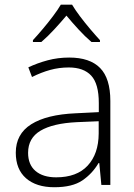

<svg xmlns="http://www.w3.org/2000/svg" viewBox="-20 -784 570 814"><path d="M273.4 -540Q360.8 -540 404.3 -495.8Q447.8 -451.7 447.8 -356V0H409.7L400.9 -92.8H397.9Q371.6 -47.9 329.1 -19Q286.6 9.8 210.4 9.8Q133.8 9.8 90.3 -28.3Q46.9 -66.4 46.9 -136.7Q46.9 -215.8 112.3 -257.1Q177.7 -298.3 300.3 -303.7L398.9 -308.6V-347.2Q398.9 -428.7 366.7 -463.4Q334.5 -498 271.5 -498Q230.5 -498 192.6 -487.5Q154.8 -477.1 115.7 -457.5L100.1 -498.5Q138.2 -516.6 181.9 -528.3Q225.6 -540 273.4 -540ZM398.4 -270 305.7 -266.1Q204.6 -261.2 151.9 -230Q99.1 -198.7 99.1 -136.2Q99.1 -85.9 130.6 -59.1Q162.1 -32.2 218.3 -32.2Q305.7 -32.2 351.8 -82Q397.9 -131.8 398.4 -217.8ZM285.6 -764.2Q297.9 -743.2 318.6 -715.6Q339.4 -688 362.3 -660.9Q385.3 -633.8 403.8 -613.8V-606H367.7Q340.3 -629.4 312.5 -659.7Q284.7 -689.9 261.7 -717.8Q238.3 -689.9 210.4 -659.7Q182.6 -629.4 155.3 -606H119.6V-613.8Q138.2 -633.8 161.1 -660.9Q184.1 -688 204.8 -715.6Q225.6 -743.2 237.8 -764.2Z"/></svg>

Font: Open Sans Light
Style: Regular
Weight: 300
Designer: Monotype Design Team
Foundry: Monotype Imaging Inc.
Version: Version 3.000; ttfautohint (v1.8.4)